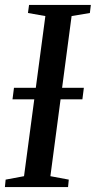

<svg xmlns="http://www.w3.org/2000/svg" viewBox="-25 -763 390 783"><path d="M-5 0 -2 -30.5 73 -44.5 160 -697.5 89 -710 93.5 -743H345.5L341.5 -710L267 -697.5L180.5 -44.5L255.5 -30.5L252.5 0ZM26 -358 32 -405H317L311 -358Z"/></svg>

Font: Merriweather 72pt
Style: Italic
Weight: 400
Italic angle: -7.8°
Version: Version 2.101